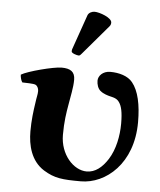

<svg xmlns="http://www.w3.org/2000/svg" viewBox="-51 -726 652 781"><g transform="rotate(5 275.0 -336.0)"><path d="M519 -250C519 -321 507 -377 480 -410C461 -434 424 -444 389 -444C358 -444 340 -423 340 -404C340 -389 345 -372 356 -363C369 -352 388 -347 396 -345C407 -342 424 -340 434 -325C445 -310 451 -285 451 -238C451 -188 440 -132 414 -91C391 -55 363 -32 328 -32C274 -32 219 -92 219 -172C219 -226 225 -263 231 -297C236 -330 245 -366 245 -399C245 -432 226 -444 190 -444C157 -444 53 -417 27 -401C27 -391 31 -376 36 -370C49 -369 82 -370 91 -365C97 -362 103 -352 103 -341C103 -326 99 -316 96 -291C91 -258 86 -220 86 -175C86 -118 101 -55 155 -21C200 7 233 10 308 10C409 10 519 -80 519 -250ZM304 -682C293 -682 280 -676 276 -665L226 -522C225 -519 225 -514 225 -513C225 -506 247 -499 255 -499C259 -499 263 -503 266 -507L370 -629C374 -634 375 -639 375 -644C375 -664 324 -682 304 -682Z"/></g></svg>

Font: Libertinus Sans
Style: Bold
Weight: 700
Designer: Philipp H. Poll, Khaled Hosny
Foundry: Caleb Maclennan
Version: Version 7.050;RELEASE